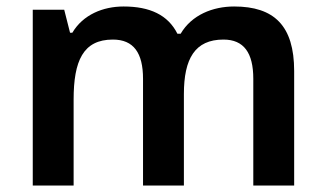

<svg xmlns="http://www.w3.org/2000/svg" viewBox="-20 -572 1004 592"><path d="M702 -552C636 -552 571 -526 537 -468H527C498 -526 442 -552 361 -552C298 -552 236 -527 203 -471H196L178 -542H81V0H207V-265C207 -384 236 -450 328 -450C392 -450 421 -409 421 -329V0H547V-282C547 -391 581 -450 669 -450C732 -450 761 -409 761 -329V0H887V-353C887 -493 825 -552 702 -552Z"/></svg>

Font: Noto Sans Arabic SemBd
Style: Regular
Weight: 600
Designer: Monotype Design Team, Nadine Chahine, Nizar Qandah and Khaled Hosny
Foundry: Monotype Imaging Inc.
Version: Version 2.012